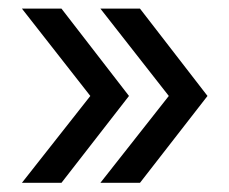

<svg xmlns="http://www.w3.org/2000/svg" viewBox="-20 -525 521 436"><path d="M29.8 -109.9 185.1 -307.1 29.8 -505.4H119.6L272.9 -307.1L119.6 -109.9ZM208 -109.9 363.3 -307.1 208 -505.4H297.9L451.2 -307.1L297.9 -109.9Z"/></svg>

Font: Schibsted Grotesk
Style: Regular
Weight: 400
Designer: Bakken & Baeck AS, Henrik Kongsvoll
Foundry: Schibsted ASA
Version: Version 1.100; ttfautohint (v1.8.4.7-5d5b);gftools[0.9.25]